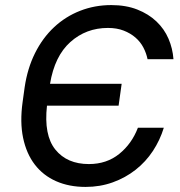

<svg xmlns="http://www.w3.org/2000/svg" viewBox="-20 -728 710 756"><path d="M317 8Q252 8 201 -14.5Q150 -37 117 -80Q84 -123 71 -185Q58 -247 69 -326L77 -384Q88 -459 118 -519Q148 -579 193 -621Q238 -663 295.5 -685.5Q353 -708 418 -708Q476 -708 520.5 -690.5Q565 -673 596 -643.5Q627 -614 643.5 -575.5Q660 -537 663 -495H561Q556 -519 544.5 -541Q533 -563 513.5 -580Q494 -597 467 -607.5Q440 -618 405 -618Q319 -618 257 -562.5Q195 -507 177 -398H459L447 -312H165Q152 -196 198 -139Q244 -82 330 -82Q400 -82 449.5 -122Q499 -162 523 -225H625Q610 -176 582 -133.5Q554 -91 514 -59.5Q474 -28 424 -10Q374 8 317 8Z"/></svg>

Font: Retni Sans Medium
Style: Italic
Weight: 500
Italic angle: -8°
Designer: Vitaly Kuzmin
Foundry: ParaType Ltd.
Version: Version 1.00;June 10, 2019;FontCreator 11.5.0.2425 64-bit; t